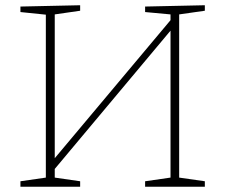

<svg xmlns="http://www.w3.org/2000/svg" viewBox="-20 -713 859 733"><path d="M58 0V-21L155 -35V-657L58 -667V-688L286 -693V-672L189 -658V-109L631 -636V-658L534 -667V-688L762 -693V-672L664 -658V-35L762 -21V0H534V-21L631 -35V-596L189 -68V-35L286 -21V0Z"/></svg>

Font: Bitter ExtraLight
Style: Regular
Weight: 200
Designer: Sol Matas, and Bitter project Authors
Foundry: Sol Matas
Version: Version 2.001